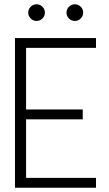

<svg xmlns="http://www.w3.org/2000/svg" viewBox="-20 -878 509 898"><path d="M429 0H50V-700H429V-654H102V-366H367V-320H102V-46H429ZM151 -780Q135 -780 123.5 -791.5Q112 -803 112 -819Q112 -835 123.5 -846.5Q135 -858 151 -858Q167 -858 178.5 -846.5Q190 -835 190 -819Q190 -803 178.5 -791.5Q167 -780 151 -780ZM330 -780Q314 -780 302.5 -791.5Q291 -803 291 -819Q291 -835 302.5 -846.5Q314 -858 330 -858Q346 -858 357.5 -846.5Q369 -835 369 -819Q369 -803 357.5 -791.5Q346 -780 330 -780Z"/></svg>

Font: Kulim Park ExtraLight
Style: Regular
Weight: 275
Designer: Noponies / Dale Sattler
Foundry: Noponies
Version: Version 1.000; ttfautohint (v1.8.3)